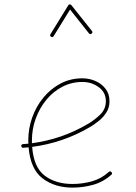

<svg xmlns="http://www.w3.org/2000/svg" viewBox="-20 -854 622 875"><path d="M487.3 -57.6Q450.2 -24.4 404.1 -11.7Q357.9 1 310.1 1Q229.5 1 174.1 -41Q118.7 -83 110.4 -182.6Q98.1 -181.6 85.9 -180.7Q78.1 -179.7 77.1 -188.5Q76.2 -196.3 85 -197.3Q97.2 -198.2 109.4 -199.2Q108.9 -207 108.9 -214.8Q108.9 -268.1 126.7 -318.4Q144.5 -368.7 177.5 -408.9Q210.4 -449.2 255.6 -473.1Q300.8 -497.1 355.5 -497.1Q386.7 -497.1 414.8 -484.9Q442.9 -472.7 460.9 -449.5Q479 -426.3 479 -393.1Q479 -363.3 464.6 -341.1Q450.2 -318.8 429.9 -302.7Q409.7 -286.6 391.6 -275.9Q268.6 -203.1 126.5 -184.6Q133.8 -90.8 184.1 -53.2Q234.4 -15.6 310.1 -15.6Q356.4 -15.6 399.4 -27.8Q442.4 -40 475.6 -70.3Q482.4 -76.2 487.8 -69.8Q493.7 -63 487.3 -57.6ZM355.5 -480.5Q305.7 -480.5 263.4 -458.3Q221.2 -436 190.4 -398.2Q159.7 -360.4 142.6 -313Q125.5 -265.6 125.5 -214.8Q125.5 -208 125.5 -201.2Q263.7 -219.7 382.8 -290.5Q410.2 -306.6 436.3 -331.5Q462.4 -356.4 462.4 -393.1Q462.4 -433.1 429.9 -456.8Q397.5 -480.5 355.5 -480.5ZM212.9 -686.5Q205.6 -690.9 210 -698.2L291 -829.6Q293.5 -834.5 298.3 -834Q303.2 -833.5 305.2 -830.6L398.9 -712.9Q404.3 -706.5 397.5 -700.7Q391.1 -695.3 385.3 -702.1L299.3 -810.5L224.6 -689.5Q220.2 -682.1 212.9 -686.5Z"/></svg>

Font: Mikhak-DS2-FD Thin
Style: Regular
Weight: 100
Designer: Amin Abedi
Version: Version 3.2